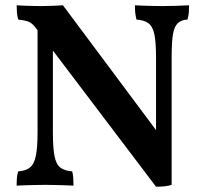

<svg xmlns="http://www.w3.org/2000/svg" viewBox="-20 -699 772 726"><path d="M570 7 114 -595Q102 -611 89 -616.5Q76 -622 49 -625Q45 -638 44 -652Q43 -666 43 -679Q54 -678 70.5 -677.5Q87 -677 105 -676.5Q123 -676 136 -676Q157 -676 179.5 -677Q202 -678 218 -679L582 -191ZM43 3Q43 -14 44 -27Q45 -40 49 -51Q77 -53 93 -65.5Q109 -78 115.5 -109.5Q122 -141 122 -197V-612L180 -609V-197Q180 -141 186 -109.5Q192 -78 208 -65.5Q224 -53 253 -51Q256 -40 257 -26.5Q258 -13 258 3Q244 2 225 1.5Q206 1 187 0.5Q168 0 152 0Q137 0 116 0.5Q95 1 75 1.5Q55 2 43 3ZM570 7V-122V-482Q570 -538 564 -568Q558 -598 542 -610.5Q526 -623 496 -625Q492 -642 491 -654.5Q490 -667 490 -679Q505 -678 523.5 -677.5Q542 -677 561.5 -676.5Q581 -676 596 -676Q619 -676 647 -677Q675 -678 695 -679Q695 -666 694 -652.5Q693 -639 689 -625Q666 -624 652.5 -611.5Q639 -599 634 -569Q629 -539 629 -482V0Q617 4 602 5.5Q587 7 570 7Z"/></svg>

Font: Vollkorn SemiBold
Style: Regular
Weight: 600
Designer: Friedrich Althausen
Foundry: Friedrich Althausen
Version: Version 5.000